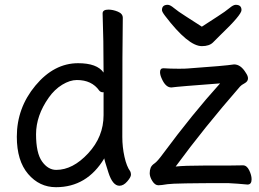

<svg xmlns="http://www.w3.org/2000/svg" viewBox="-20 -755 1077 799"><path d="M214 -48Q283 -48 347 -117Q411 -186 411 -276V-367L412 -369Q412 -371 408 -371Q399 -371 393 -378Q362 -422 300 -422Q271 -422 239 -402.5Q207 -383 183 -349Q130 -274 130 -196Q130 -118 155 -83Q180 -48 214 -48ZM213 24Q144 24 97 -31Q50 -86 50 -186Q50 -306 127.5 -399Q205 -492 305 -492Q384 -492 411 -453Q411 -593 407 -699Q407 -715 431 -715Q450 -715 470.5 -706.5Q491 -698 491 -681Q489 -592 489 -185Q489 -143 498 -102.5Q507 -62 522 -42Q525 -36 525 -28Q525 -18 509.5 0Q494 18 477 18Q449 18 431.5 -36Q414 -90 414 -96Q342 24 213 24ZM639 16Q625 16 614 -1.5Q603 -19 603 -34Q603 -47 607 -57Q611 -67 623 -75Q635 -83 659 -116Q782 -282 896 -408Q721 -395 693 -391Q669 -391 653 -428Q646 -443 646 -455Q646 -471 660 -471Q687 -469 724 -469Q752 -469 761 -470Q917 -481 954 -487Q982 -487 1003 -452Q1012 -439 1012 -429Q1012 -416 998 -408.5Q984 -401 979 -395Q829 -223 711 -62Q748 -66 825 -66Q975 -66 991 -67Q1007 -67 1017 -46.5Q1027 -26 1027 -9Q1027 13 1010 13Q969 9 929 7Q704 7 677 11.5Q650 16 639 16ZM820 -563Q763 -563 667 -689Q654 -706 654 -713Q654 -735 678 -735Q688 -735 704 -721.5Q720 -708 754 -686.5Q788 -665 820 -644Q852 -665 885.5 -686.5Q919 -708 935 -721.5Q951 -735 961 -735Q985 -735 985 -713Q985 -693 896 -608Q882 -594 866.5 -578.5Q851 -563 820 -563Z"/></svg>

Font: LXGW WenKai Lite Medium
Style: Regular
Weight: 500
Designer: LXGW / Fontworks Inc.
Foundry: LXGW / Fontworks Inc.
Version: Version 1.511; March 25, 2025